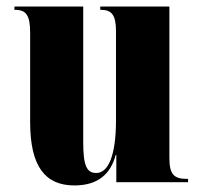

<svg xmlns="http://www.w3.org/2000/svg" viewBox="-20 -556 617 586"><path d="M207 10C280 10 318 -26 333 -83H335V0H554V-10H550C510 -10 497 -25 497 -74V-536H286V-526H288C321 -526 334 -510 334 -461V-188C334 -83 311 -28 274 -28C244 -28 234 -51 234 -123V-536H24V-526H26C60 -526 72 -509 72 -456V-183C72 -48 118 10 207 10Z"/></svg>

Font: Noto Serif Display ExtraCondensed Black
Style: Regular
Weight: 900
Width: 2
Designer: Monotype Design Team
Foundry: Monotype Imaging Inc.
Version: Version 2.009